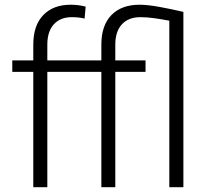

<svg xmlns="http://www.w3.org/2000/svg" viewBox="-20 -780 868 800"><path d="M177.2 0H118.7V-480.5H31.2V-528.3H118.7V-593.8Q118.7 -674.3 160.4 -717.3Q202.1 -760.3 274.4 -760.3Q307.1 -760.3 336.9 -752.4L332.5 -702.6Q308.6 -708.5 279.3 -708.5Q231.4 -708.5 204.3 -678.7Q177.2 -648.9 177.2 -593.8V-528.3H402.3V-593.8Q402.3 -674.3 444.3 -717.3Q486.3 -760.3 561.5 -760.3Q595.2 -760.3 645.8 -751Q696.3 -741.7 744.1 -730.5V0H685.5V-693.8Q651.9 -700.2 621.8 -704.3Q591.8 -708.5 565.4 -708.5Q515.6 -708.5 488 -678.7Q460.4 -648.9 460.4 -593.8V-528.3H586.4V-480.5H460.4V0H402.3V-480.5H177.2Z"/></svg>

Font: Vazirmatn RD UI FD ExtraLight
Style: Regular
Weight: 200
Designer: Saber Rastikerdar
Foundry: Saber Rastikerdar
Version: Version 33.003